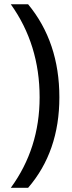

<svg xmlns="http://www.w3.org/2000/svg" viewBox="-20 -735 341 911"><path d="M113.3 156.2H31.2Q168 -31.2 168 -273.4Q168 -523.4 31.2 -714.8H113.3Q261.7 -535.2 261.7 -273.4Q261.7 -15.6 113.3 156.2Z"/></svg>

Font: Droid Sans Fallback
Style: Regular
Weight: 400
Designer: Steve Matteson
Foundry: Ascender Corporation
Version: 3.00 (Khmer version)